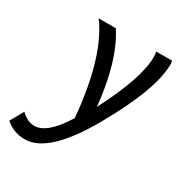

<svg xmlns="http://www.w3.org/2000/svg" viewBox="-261 -646 971 1017"><g transform="rotate(30 224.0 -137.5)"><path d="M32.2 238.3Q-37.6 238.3 -87.9 193.4L-42.5 112.8Q-2 151.4 39.6 151.4Q117.7 151.4 205.6 8.3Q173.8 -347.2 50.8 -512.7H155.8Q250.5 -367.7 277.3 -101.6Q406.2 -351.1 406.2 -479.5Q406.2 -498.5 402.3 -512.7H500Q502.4 -505.9 502.4 -490.2Q502.4 -340.3 339.6 -51Q176.8 238.3 32.2 238.3Z"/></g></svg>

Font: Cadman
Style: Italic
Weight: 400
Italic angle: -12°
Designer: Paul James MIller
Foundry: High-Logic / Made with FontCreator
Version: Version 2.114;March 28, 2021;FontCreator 13.0.0.2683 64-bit